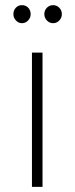

<svg xmlns="http://www.w3.org/2000/svg" viewBox="-20 -725 290 745"><path d="M104 -521H145V0H104ZM99 -670Q99 -656 89 -645.5Q79 -635 65 -635Q52 -635 42 -645.5Q32 -656 32 -670Q32 -685 41.5 -695Q51 -705 65 -705Q80 -705 89.5 -695Q99 -685 99 -670ZM220 -670Q220 -656 210 -645.5Q200 -635 186 -635Q172 -635 162 -645.5Q152 -656 152 -670Q152 -685 162 -695Q172 -705 186 -705Q200 -705 210 -695Q220 -685 220 -670Z"/></svg>

Font: Gontserrat ExtraLight
Style: Regular
Weight: 275
Designer: Julieta Ulanovsky
Foundry: Julieta Ulanovsky
Version: Version 6.001